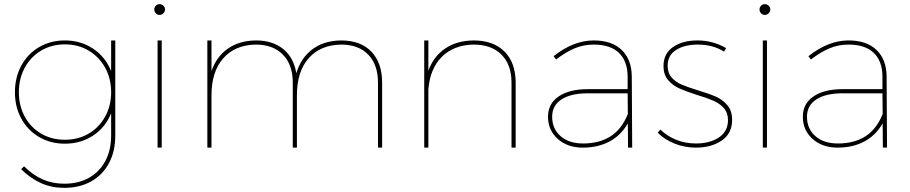

<svg xmlns="http://www.w3.org/2000/svg" viewBox="-20 -712 4391 926"><path d="M536 -517V-58Q536 18 505.5 75Q475 132 419.5 163Q364 194 290 194Q229 194 178.5 171.5Q128 149 82 104L96 90Q138 132 185.5 153Q233 174 290 174Q358 174 409 145.5Q460 117 488 64.5Q516 12 516 -58V-166Q489 -98 429.5 -58.5Q370 -19 293 -19Q224 -19 169 -51Q114 -83 83 -139.5Q52 -196 52 -267Q52 -339 83 -396Q114 -453 169 -485Q224 -517 293 -517Q370 -517 429.5 -477Q489 -437 516 -369V-517ZM516 -267Q516 -333 487 -385.5Q458 -438 407.5 -468Q357 -498 293 -498Q229 -498 178.5 -468Q128 -438 99.5 -385.5Q71 -333 71 -267Q71 -202 99.5 -149.5Q128 -97 178.5 -67.5Q229 -38 293 -38Q357 -38 407.5 -67.5Q458 -97 487 -149.5Q516 -202 516 -267Z M776 -666Q776 -656 768 -648Q760 -640 750 -640Q739 -640 731.5 -648Q724 -656 724 -666Q724 -677 731.5 -684.5Q739 -692 750 -692Q760 -692 768 -684.5Q776 -677 776 -666ZM740 -517H760V0H740Z M1823 -313V0H1803V-313Q1803 -400 1756 -448.5Q1709 -497 1625 -497Q1524 -495 1468 -430.5Q1412 -366 1412 -253V0H1392V-313Q1392 -400 1344.5 -448.5Q1297 -497 1213 -497Q1113 -495 1056.5 -430.5Q1000 -366 1000 -253V0H980V-517H1000V-369Q1024 -439 1079 -477.5Q1134 -516 1214 -517Q1295 -517 1346 -475.5Q1397 -434 1409 -359Q1432 -434 1487.5 -475Q1543 -516 1625 -517Q1719 -517 1771 -463Q1823 -409 1823 -313Z M2467 -313V0H2447V-313Q2447 -400 2398.5 -448.5Q2350 -497 2264 -497Q2168 -495 2111 -438Q2054 -381 2046 -281V0H2026V-517H2046V-371Q2071 -440 2127 -478Q2183 -516 2264 -517Q2360 -517 2413.5 -463Q2467 -409 2467 -313Z M3009 0 3008 -117Q2974 -58 2918.5 -29Q2863 0 2791 0Q2717 0 2670 -42Q2623 -84 2623 -149Q2623 -212 2674.5 -247Q2726 -282 2815 -282H3007V-345Q3006 -418 2964.5 -457.5Q2923 -497 2843 -497Q2794 -497 2750.5 -478.5Q2707 -460 2662 -425L2650 -441Q2746 -517 2843 -517Q2931 -517 2978.5 -471Q3026 -425 3027 -345L3029 0ZM3008 -162 3007 -262H2815Q2733 -262 2688 -232.5Q2643 -203 2643 -149Q2643 -91 2683.5 -55.5Q2724 -20 2792 -20Q2870 -20 2924 -54Q2978 -88 3008 -162Z M3345 -497Q3281 -497 3240.5 -471Q3200 -445 3200 -395Q3200 -360 3219.5 -338Q3239 -316 3267.5 -304Q3296 -292 3347 -276Q3401 -260 3433.5 -245.5Q3466 -231 3488.5 -204Q3511 -177 3511 -134Q3511 -68 3460.5 -34Q3410 0 3337 0Q3283 0 3234.5 -19Q3186 -38 3152 -72L3165 -87Q3198 -55 3242 -37.5Q3286 -20 3337 -20Q3403 -20 3447 -49Q3491 -78 3491 -133Q3491 -168 3471 -190.5Q3451 -213 3421.5 -226Q3392 -239 3342 -254Q3289 -271 3256.5 -285.5Q3224 -300 3202 -326Q3180 -352 3180 -393Q3180 -454 3226.5 -485.5Q3273 -517 3344 -517Q3418 -517 3482 -480L3472 -463Q3419 -497 3345 -497Z M3695 -666Q3695 -656 3687 -648Q3679 -640 3669 -640Q3658 -640 3650.5 -648Q3643 -656 3643 -666Q3643 -677 3650.5 -684.5Q3658 -692 3669 -692Q3679 -692 3687 -684.5Q3695 -677 3695 -666ZM3659 -517H3679V0H3659Z M4238 0 4237 -117Q4203 -58 4147.5 -29Q4092 0 4020 0Q3946 0 3899 -42Q3852 -84 3852 -149Q3852 -212 3903.5 -247Q3955 -282 4044 -282H4236V-345Q4235 -418 4193.5 -457.5Q4152 -497 4072 -497Q4023 -497 3979.5 -478.5Q3936 -460 3891 -425L3879 -441Q3975 -517 4072 -517Q4160 -517 4207.5 -471Q4255 -425 4256 -345L4258 0ZM4237 -162 4236 -262H4044Q3962 -262 3917 -232.5Q3872 -203 3872 -149Q3872 -91 3912.5 -55.5Q3953 -20 4021 -20Q4099 -20 4153 -54Q4207 -88 4237 -162Z"/></svg>

Font: TypoPRO Montserrat
Style: Regular
Weight: 250
Designer: Julieta Ulanovsky
Foundry: Julieta Ulanovsky
Version: Version 6.001